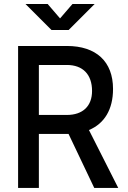

<svg xmlns="http://www.w3.org/2000/svg" viewBox="-20 -918 626 938"><path d="M68.4 0H169.9V-263.7H306.6C309.6 -263.7 312 -263.7 314.9 -263.7L440.4 0H557.6L414.6 -282.7C490.7 -314.5 532.2 -383.8 532.2 -483.4C532.2 -617.2 450.2 -693.4 306.6 -693.4H68.4ZM169.9 -356.4V-600.6H306.6C384.3 -600.6 429.7 -554.7 429.7 -473.6C429.7 -399.4 384.3 -356.4 306.6 -356.4ZM231.4 -771.5H315.4L442.4 -898.4H334L273.4 -828.1L212.9 -898.4H104.5Z"/></svg>

Font: Cascadia Mono NF
Style: Regular
Weight: 400
Monospace: yes
Designer: Aaron Bell
Foundry: Saja Typeworks
Version: Version 2404.023